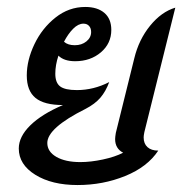

<svg xmlns="http://www.w3.org/2000/svg" viewBox="-20 -522 537 552"><path d="M393 -127Q393 -109 404 -99Q415 -89 435 -89Q404 -42 340 -16Q276 10 203 10Q129 10 81.5 -19.5Q34 -49 34 -95Q34 -129 67 -161.5Q100 -194 161 -220Q107 -220 82 -240.5Q57 -261 57 -305Q57 -349 79 -395Q101 -441 139.5 -471.5Q178 -502 225 -502Q260 -502 280 -485Q300 -468 300 -436Q300 -397 270 -371.5Q240 -346 196 -346Q164 -346 148 -362Q139 -335 139 -310Q139 -284 153 -273.5Q167 -263 201 -263Q249 -263 294 -286Q284 -259 268.5 -241Q253 -223 226 -209Q116 -154 116 -111Q116 -86 142 -71Q168 -56 211 -56Q241 -56 276 -63.5Q311 -71 334 -83Q311 -95 311 -122Q311 -128 313 -140L366 -354Q379 -408 411.5 -448Q444 -488 484 -500L395 -142Q393 -132 393 -127ZM164 -402Q175 -392 195 -392Q215 -392 228.5 -403Q242 -414 242 -430Q242 -441 236 -447.5Q230 -454 220 -454Q205 -454 190.5 -439.5Q176 -425 164 -402Z"/></svg>

Font: Srisakdi
Style: Bold
Weight: 700
Designer: Cadson Demak Co.,Ltd.
Foundry: Cadson Demak Co.,Ltd.
Version: Version 1.000